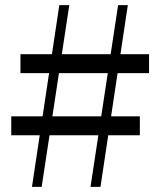

<svg xmlns="http://www.w3.org/2000/svg" viewBox="-20 -731 626 751"><path d="M105 0 212 -711H251L143 0ZM24 -276H527V-202H24ZM563 -445H60V-519H563ZM334 0 442 -711H480L373 0Z"/></svg>

Font: Noto Serif JP ExtraLight Medium
Style: Regular
Weight: 500
Version: Version 2.003-H1;hotconv 1.1.1;makeotfexe 2.6.0